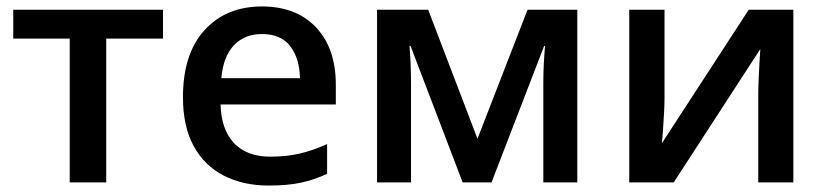

<svg xmlns="http://www.w3.org/2000/svg" viewBox="-20 -571 2586 601"><path d="M490.2 -450.2H312.5V0H198.2V-450.2H21.5V-540.5H490.2Z M799.8 -550.8Q907.7 -550.8 969.5 -485.1Q1031.2 -419.4 1031.2 -305.7V-244.1H670.4Q672.4 -165.5 712.6 -123Q752.9 -80.6 825.7 -80.6Q877 -80.6 918.5 -90.3Q960 -100.1 1003.9 -120.1V-26.9Q962.9 -7.8 921.1 1Q879.4 9.8 820.8 9.8Q741.2 9.8 680.7 -21.2Q620.1 -52.2 586.4 -113.5Q552.7 -174.8 552.7 -266.6Q552.7 -402.8 620.4 -476.8Q688 -550.8 799.8 -550.8ZM799.8 -464.4Q745.6 -464.4 712.2 -429.2Q678.7 -394 672.9 -326.2H918.9Q918 -386.7 889.2 -425.5Q860.4 -464.4 799.8 -464.4Z M1787.1 -540.5V0H1680.7V-308.6Q1680.7 -338.9 1682.1 -368.9Q1683.6 -398.9 1686 -426.8H1683.1L1518.6 0H1428.2L1265.1 -427.2H1261.7Q1266.6 -374 1266.6 -305.2V0H1160.2V-540.5H1320.3L1474.6 -136.7L1631.3 -540.5Z M2060.1 -540.5V-264.6Q2060.1 -246.6 2058.6 -217.5Q2057.1 -188.5 2055.2 -161.4Q2053.2 -134.3 2051.8 -122.6L2323.7 -540.5H2463.4V0H2353.5V-272.9Q2353.5 -293.9 2354.7 -322.5Q2356 -351.1 2357.4 -377.2Q2358.9 -403.3 2359.9 -417.5L2088.9 0H1949.7V-540.5Z"/></svg>

Font: Open Sans SemiBold
Style: Regular
Weight: 600
Designer: Monotype Design Team
Foundry: Monotype Imaging Inc.
Version: Version 3.003; ttfautohint (v1.8.4)